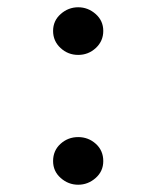

<svg xmlns="http://www.w3.org/2000/svg" viewBox="-20 -518 430 528"><path d="M264 -75Q264 -47 243 -28.5Q222 -10 195 -10Q168 -10 147 -28.5Q126 -47 126 -75Q126 -104 146.5 -122.5Q167 -141 195 -141Q223 -141 243.5 -122.5Q264 -104 264 -75ZM264 -433Q264 -405 243.5 -386Q223 -367 195 -367Q167 -367 146.5 -386Q126 -405 126 -433Q126 -461 147 -479.5Q168 -498 195 -498Q222 -498 243 -479.5Q264 -461 264 -433Z"/></svg>

Font: Kaisei Opti
Style: Regular
Weight: 400
Designer: Font-Kai, 金井和夫
Foundry: KAZUO KANAI
Version: Version 5.003